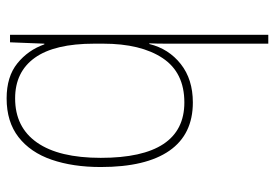

<svg xmlns="http://www.w3.org/2000/svg" viewBox="-142 -658 810 565"><g transform="rotate(90 262.5 -375.0)"><path d="M108 -509Q108 -488 108 -459.5Q108 -431 107 -410H109Q123 -467 168 -502.5Q213 -538 281 -538Q375 -538 423 -469Q471 -400 471 -267Q471 -185 449.5 -122.5Q428 -60 383 -25Q338 10 269 10Q205 10 166 -21.5Q127 -53 110 -101H108L104 0H82V-760H108ZM281 -513Q193 -513 150.5 -449Q108 -385 108 -274V-248Q108 -131 149.5 -73Q191 -15 269 -15Q354 -15 399 -79.5Q444 -144 444 -267Q444 -513 281 -513Z"/></g></svg>

Font: Noto Sans Myanmar SemiCondensed Thin
Style: Regular
Weight: 100
Width: 4
Designer: Monotype Design Team
Foundry: Monotype Imaging Inc.
Version: Version 2.107; ttfautohint (v1.8.4.7-5d5b)